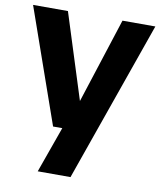

<svg xmlns="http://www.w3.org/2000/svg" viewBox="-85 -615 755 903"><g transform="rotate(10 292.0 -163.5)"><path d="M157 220 235.5 0 290.5 -126 426.5 -547H583.5L313.5 220ZM191.5 0 -0.5 -547H166L339.5 0Z"/></g></svg>

Font: Encode Sans Condensed Thin
Style: Bold
Weight: 700
Version: Version 3.002